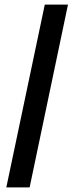

<svg xmlns="http://www.w3.org/2000/svg" viewBox="-20 -696 324 836"><path d="M7.5 120 175 -676H276L109 120Z"/></svg>

Font: Anek Tamil Condensed SemiBold
Style: Regular
Weight: 600
Width: 3
Designer: Aadarsh Rajan (Tamil), Yesha Goshar (Latin)
Foundry: Ek Type
Version: Version 1.003